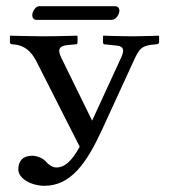

<svg xmlns="http://www.w3.org/2000/svg" viewBox="-20 -577 545 619"><path d="M341 -513C354 -513 365 -531 365 -543C365 -549 361 -557 351 -557H106C95 -557 84 -540 84 -528C84 -521 88 -513 97 -513ZM277 -188 178 -390C166 -415 167 -429 200 -432L223 -434C228 -434 230 -436 230 -441V-460L228 -462C228 -462 167 -460 117 -460C76 -460 13 -462 13 -462L12 -460V-440C12 -436 16 -434 22 -434C70 -431 89 -396 100 -374L237 -104C210 -55 187 -37 162 -37C149 -37 134 -48 128 -56C118 -68 97 -75 84 -75C53 -75 39 -57 39 -31C39 0 83 22 123 22C208 22 259 -50 310 -161L411 -381C429 -420 436 -431 482 -434C486 -434 493 -435 493 -441V-460L491 -462C491 -462 443 -460 411 -460C369 -460 313 -462 313 -462L312 -460V-441C312 -437 314 -434 318 -434L337 -432C366 -429 389 -431 370 -390Z"/></svg>

Font: Linux Libertine O C
Style: Regular
Weight: 400
Designer: Philipp H. Poll
Foundry: Philipp H. Poll
Version: Version 4.0.3